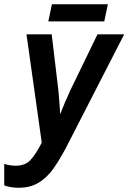

<svg xmlns="http://www.w3.org/2000/svg" viewBox="-27 -876 606 906"><path d="M61 10Q24 10 -7 -1V-103Q6 -98 20.5 -96Q35 -94 47 -94Q91 -94 116 -120Q141 -146 170 -203L98 -714H217L249 -445Q251 -423 253.5 -390Q256 -357 257 -337Q267 -363 279 -391.5Q291 -420 304 -448L433 -714H559L285 -180Q255 -123 225 -80.5Q195 -38 155.5 -14Q116 10 61 10ZM201 -775 218 -856H482L465 -775Z"/></svg>

Font: Noto Sans Condensed SemiBold
Style: Italic
Weight: 600
Width: 3
Italic angle: -12°
Designer: Monotype Design Team
Foundry: Monotype Imaging Inc.
Version: Version 2.013; ttfautohint (v1.8.4.7-5d5b)